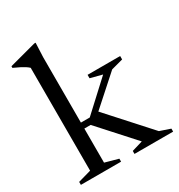

<svg xmlns="http://www.w3.org/2000/svg" viewBox="-171 -834 883 949"><g transform="rotate(-30 270.5 -360.0)"><path d="M253.5 -255.5 265.5 -276 481 -37.5 541 -17V0H320.5V-17L382.5 -35.5L204.5 -232.5H153.5V-266.5H219L382.5 -417.5L315 -435V-454.5H501V-435L434 -417ZM168.5 -38 244 -17V0H14.5V-17L89 -38V-625Q82.5 -631.5 71.8 -638.5Q61 -645.5 45.5 -653.5Q30 -661.5 10.5 -670V-679.5L164.5 -720.5H172L168.5 -639.5Z"/></g></svg>

Font: Newsreader 36pt
Style: Regular
Weight: 400
Designer: Hugues Gentile
Foundry: Production Type
Version: Version 1.003